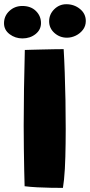

<svg xmlns="http://www.w3.org/2000/svg" viewBox="-70 -900 437 932"><path d="M235.5 12Q210.5 12 177.5 11.5Q144.5 11 111 9.2Q77.5 7.5 49.5 4Q48.5 -26 47.5 -74.2Q46.5 -122.5 45.8 -179.2Q45 -236 45 -290Q45 -375.5 46.5 -468.2Q48 -561 50.5 -657.5Q61 -658 84.2 -658.5Q107.5 -659 136.5 -659.8Q165.5 -660.5 193 -661Q220.5 -661.5 239 -661.5Q242 -613 244.2 -548.8Q246.5 -484.5 247.8 -413.8Q249 -343 249 -274Q249 -238.5 248.5 -204.5Q248 -170.5 247.2 -139.2Q246.5 -108 244.8 -80.2Q243 -52.5 240.8 -29Q238.5 -5.5 235.5 12ZM39 -713.5Q4 -713.5 -23.2 -734Q-50.5 -754.5 -50.5 -787Q-50.5 -822.5 -24.5 -846.8Q1.5 -871 38.5 -871Q79.5 -871 104.2 -846.8Q129 -822.5 129 -788Q129 -755.5 102.5 -734.5Q76 -713.5 39 -713.5ZM255 -717Q220 -717 194.2 -740Q168.5 -763 168.5 -796.5Q168.5 -830.5 193.2 -855Q218 -879.5 252 -879.5Q290 -879.5 318.2 -856.5Q346.5 -833.5 346.5 -798Q346.5 -774 332.8 -755.8Q319 -737.5 298 -727.2Q277 -717 255 -717Z"/></svg>

Font: Grandstander Thin Black
Style: Regular
Weight: 900
Version: Version 1.200